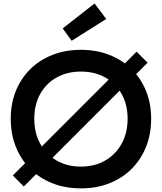

<svg xmlns="http://www.w3.org/2000/svg" viewBox="-20 -1048 912 1081"><path d="M749 -757 811 -695 114 2 52 -60ZM435.5 12.5Q348 12.5 275.5 -16Q203 -44.5 150.5 -97Q98 -149.5 69.2 -221.2Q40.5 -293 40.5 -379.5Q40.5 -465 69.2 -536Q98 -607 150.5 -658.8Q203 -710.5 275.5 -739Q348 -767.5 435.5 -767.5Q523.5 -767.5 595.8 -739Q668 -710.5 720.8 -658.8Q773.5 -607 802.2 -536Q831 -465 831 -379.5Q831 -293 802.2 -221.2Q773.5 -149.5 720.8 -97Q668 -44.5 595.8 -16Q523.5 12.5 435.5 12.5ZM435.5 -110Q513.5 -110 572.5 -144.2Q631.5 -178.5 665 -239.2Q698.5 -300 698.5 -379.5Q698.5 -458.5 665 -518.5Q631.5 -578.5 572.5 -611.8Q513.5 -645 436 -645Q358 -645 298.8 -611.8Q239.5 -578.5 206.2 -518.5Q173 -458.5 173 -379.5Q173 -300 206.2 -239.2Q239.5 -178.5 298.8 -144.2Q358 -110 435.5 -110ZM512.5 -1028.5 578 -941 383.5 -818.5 333 -888Z"/></svg>

Font: Hepta Slab ExtraLight SemiBold
Style: Regular
Weight: 600
Version: Version 1.102